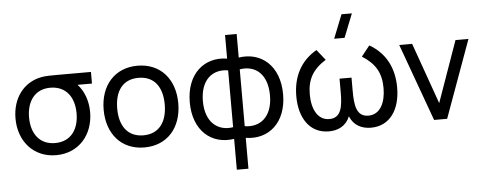

<svg xmlns="http://www.w3.org/2000/svg" viewBox="-60 -949 3363 1334"><g transform="rotate(-5 1622.0 -282.0)"><path d="M300 15C457 15 560.5 -103.5 560.5 -263C560.5 -343 533 -413 490 -459H590.5V-540H360C314 -540 273.5 -540 243 -534C118 -509.5 40 -404 40 -263C40 -104 142.5 15 300 15ZM134.5 -263C134.5 -371 188.5 -456 300 -455.5C409 -455 466 -374.5 466 -263C466 -150 409.5 -69.5 300 -69.5C193.5 -69.5 134.5 -147 134.5 -263Z M915.5 15C1076 15 1176 -101 1176 -270.5C1176 -437.5 1077.5 -555 915.5 -555C757 -555 655.5 -440 655.5 -270.5C655.5 -103 754 15 915.5 15ZM750 -270.5C750 -388.5 802.5 -470.5 915.5 -470.5C1026 -470.5 1081.5 -392 1081.5 -270.5C1081.5 -151.5 1027 -69.5 915.5 -69.5C806.5 -69.5 750 -148.5 750 -270.5Z M1541 10V225H1622V10C1780 35 1907 -71 1907 -269.5C1907 -468 1780 -575 1622 -550V-714.5H1541V-550C1383 -575 1256 -468 1256 -269.5C1256 -71 1383 35 1541 10ZM1347.5 -269.5C1347.5 -418.5 1433 -486 1541 -468V-71.5C1435.5 -54 1347.5 -120.5 1347.5 -269.5ZM1622 -71.5V-468C1730 -486 1815.5 -420 1815.5 -269.5C1815.5 -119 1727.5 -54 1622 -71.5Z M2202.5 15.5C2265.5 15.5 2322.5 -11 2349 -77C2375 -11 2432 15.5 2495.5 15.5C2629.5 15.5 2700.5 -96 2700.5 -246.5C2700.5 -380.5 2647.5 -489.5 2533 -555L2475 -482C2566 -424.5 2606 -358 2606 -251.5C2606 -151 2567.5 -69.5 2485 -69.5C2400 -69.5 2390.5 -152.5 2390.5 -251.5V-343H2307V-251.5C2307 -152.5 2297.5 -69.5 2212.5 -69.5C2132 -69.5 2091.5 -148 2091.5 -251.5C2091.5 -355.5 2129.5 -423 2222.5 -482L2164.5 -555C2052 -490.5 1997 -383 1997 -247C1997 -98.5 2066 15.5 2202.5 15.5ZM2294 -622.5H2366.5L2432 -787.5H2359.5Z M2936.5 0H3027.5L3223.5 -540H3133L2982 -113.5L2830.5 -540H2740.5Z"/></g></svg>

Font: Eudonet Medium
Style: Regular
Weight: 500
Designer: Mikhail Sharanda
Foundry: Mikhail Sharanda
Version: Version 4.503;Glyphs 3.1.2 (3151)